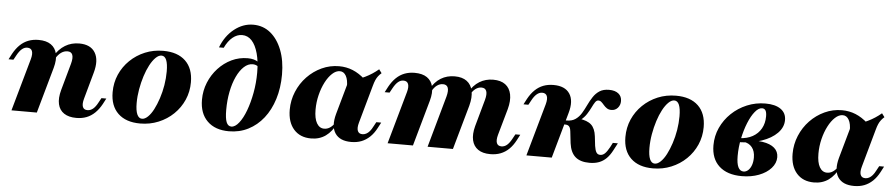

<svg xmlns="http://www.w3.org/2000/svg" viewBox="-40 -879 5306 1138"><g transform="rotate(5 2613.5 -310.0)"><path d="M431.5 11.3Q386.3 11.3 358.5 -7.3Q330.6 -25.8 322.6 -60.9Q314.5 -96 328.2 -146L372.6 -305.6Q382.3 -341.1 375.4 -359.3Q368.5 -377.4 346 -377.4Q325.8 -377.4 308.1 -364.9Q290.3 -352.4 275.8 -327.4L263.7 -340.3Q290.3 -384.7 327.4 -407.3Q364.5 -429.8 411.3 -429.8Q479 -429.8 506 -385.1Q533.1 -340.3 511.3 -263.7L467.7 -106.5Q458.9 -75 465.3 -57.7Q471.8 -40.3 493.5 -40.3Q511.3 -40.3 526.6 -52.8Q541.9 -65.3 555.6 -91.9L570.2 -118.5H599.2L581.5 -84.7Q563.7 -52.4 541.5 -31Q519.4 -9.7 492.3 0.8Q465.3 11.3 431.5 11.3ZM45.2 0 133.1 -312.1Q141.9 -344.4 135.1 -361.3Q128.2 -378.2 106.5 -378.2Q89.5 -378.2 74.6 -365.7Q59.7 -353.2 45.2 -326.6L30.6 -300H1.6L19.4 -333.9Q37.1 -366.1 59.3 -387.5Q81.5 -408.9 108.9 -419.4Q136.3 -429.8 169.4 -429.8Q215.3 -429.8 242.7 -410.9Q270.2 -391.9 278.2 -356.9Q286.3 -321.8 272.6 -272.6L196 0Z M811.3 11.3Q726.6 11.3 679.8 -33.5Q633.1 -78.2 633.1 -159.7Q633.1 -216.1 654.4 -264.9Q675.8 -313.7 714.1 -350.8Q752.4 -387.9 802.8 -408.9Q853.2 -429.8 911.3 -429.8Q996.8 -429.8 1043.5 -385.1Q1090.3 -340.3 1090.3 -258.1Q1090.3 -202.4 1069 -153.6Q1047.6 -104.8 1009.3 -67.7Q971 -30.6 920.2 -9.7Q869.4 11.3 811.3 11.3ZM820.2 -17.7Q837.1 -17.7 854.8 -34.7Q872.6 -51.6 887.9 -81Q903.2 -110.5 915.7 -148.4Q928.2 -186.3 935.1 -227.8Q941.9 -269.4 941.9 -309.7Q941.9 -354.8 932.3 -377.8Q922.6 -400.8 903.2 -400.8Q886.3 -400.8 868.5 -383.5Q850.8 -366.1 835.1 -336.7Q819.4 -307.3 807.3 -269.4Q795.2 -231.5 787.9 -189.9Q780.6 -148.4 780.6 -108.1Q780.6 -63.7 790.7 -40.7Q800.8 -17.7 820.2 -17.7Z M1339.5 11.3Q1257.3 11.3 1210.9 -34.3Q1164.5 -79.8 1164.5 -161.3Q1164.5 -215.3 1184.3 -263.7Q1204 -312.1 1238.7 -349.6Q1273.4 -387.1 1318.1 -408.5Q1362.9 -429.8 1413.7 -429.8Q1453.2 -429.8 1478.2 -412.1L1479 -385.5Q1472.6 -391.1 1463.7 -394Q1454.8 -396.8 1446 -396.8Q1418.5 -396.8 1394.4 -374.6Q1370.2 -352.4 1351.6 -312.9Q1333.1 -273.4 1323 -222.2Q1312.9 -171 1312.9 -113.7Q1312.9 -63.7 1322.2 -40.7Q1331.5 -17.7 1351.6 -17.7Q1374.2 -17.7 1396.8 -46.4Q1419.4 -75 1437.1 -122.6Q1454.8 -170.2 1465.7 -229Q1476.6 -287.9 1476.6 -349.2Q1476.6 -415.3 1463.3 -463.7Q1450 -512.1 1426.2 -537.9Q1402.4 -563.7 1368.5 -563.7Q1338.7 -563.7 1312.1 -541.9Q1285.5 -520.2 1266.1 -479H1237.9Q1264.5 -548.4 1316.5 -589.5Q1368.5 -630.6 1429 -630.6Q1487.9 -630.6 1531.5 -595.2Q1575 -559.7 1599.6 -496.8Q1624.2 -433.9 1624.2 -350.8Q1624.2 -271 1603.2 -204.4Q1582.3 -137.9 1544.4 -89.9Q1506.5 -41.9 1454.4 -15.3Q1402.4 11.3 1339.5 11.3Z M1828.2 11.3Q1762.9 11.3 1725.4 -31Q1687.9 -73.4 1687.9 -147.6Q1687.9 -204 1709.3 -255.2Q1730.6 -306.5 1768.1 -345.6Q1805.6 -384.7 1854.4 -407.3Q1903.2 -429.8 1957.3 -429.8Q2000.8 -429.8 2039.1 -414.1Q2077.4 -398.4 2112.9 -366.1L2013.7 -311.3Q2014.5 -353.2 2001.2 -377Q1987.9 -400.8 1964.5 -400.8Q1941.1 -400.8 1919 -380.2Q1896.8 -359.7 1879 -325.4Q1861.3 -291.1 1850.8 -248.4Q1840.3 -205.6 1840.3 -161.3Q1840.3 -108.9 1856.5 -81Q1872.6 -53.2 1900.8 -53.2Q1918.5 -53.2 1933.9 -62.9Q1949.2 -72.6 1963.7 -92.7H1976.6Q1951.6 -41.1 1914.9 -14.9Q1878.2 11.3 1828.2 11.3ZM2066.9 11.3Q1999.2 11.3 1971.4 -30.2Q1943.5 -71.8 1963.7 -146L2019.4 -344.4Q2075.8 -361.3 2117.3 -381.5Q2158.9 -401.6 2195.2 -432.3L2211.3 -410.5Q2200 -400.8 2191.9 -390.3Q2183.9 -379.8 2177.8 -366.1Q2171.8 -352.4 2166.1 -331.5L2103.2 -106.5Q2094.4 -75 2101.2 -57.7Q2108.1 -40.3 2129.8 -40.3Q2141.1 -40.3 2152 -46Q2162.9 -51.6 2172.6 -62.9Q2182.3 -74.2 2191.1 -91.9L2205.6 -118.5H2234.7L2216.9 -84.7Q2200 -52.4 2177.4 -31Q2154.8 -9.7 2127.8 0.8Q2100.8 11.3 2066.9 11.3Z M2894.4 11.3Q2849.2 11.3 2821.8 -7.7Q2794.4 -26.6 2786.3 -61.7Q2778.2 -96.8 2791.1 -146L2835.5 -305.6Q2845.2 -341.1 2838.3 -359.3Q2831.5 -377.4 2808.9 -377.4Q2790.3 -377.4 2773.4 -364.9Q2756.5 -352.4 2743.5 -327.4L2730.6 -340.3Q2756.5 -385.5 2792.7 -407.7Q2829 -429.8 2874.2 -429.8Q2919.4 -429.8 2946.4 -409.7Q2973.4 -389.5 2981 -352Q2988.7 -314.5 2975 -263.7L2930.6 -106.5Q2921.8 -74.2 2928.6 -57.3Q2935.5 -40.3 2956.5 -40.3Q2975 -40.3 2989.9 -53.2Q3004.8 -66.1 3018.5 -91.9L3033.1 -118.5H3062.1L3044.4 -84.7Q3027.4 -52.4 3005.2 -31Q2983.1 -9.7 2955.6 0.8Q2928.2 11.3 2894.4 11.3ZM2283.1 0 2371 -312.1Q2379.8 -343.5 2373 -360.9Q2366.1 -378.2 2344.4 -378.2Q2327.4 -378.2 2312.5 -365.7Q2297.6 -353.2 2283.1 -326.6L2268.5 -300H2239.5L2257.3 -333.9Q2275 -366.1 2297.2 -387.5Q2319.4 -408.9 2346.8 -419.4Q2374.2 -429.8 2406.5 -429.8Q2453.2 -429.8 2480.6 -410.9Q2508.1 -391.9 2516.1 -356.9Q2524.2 -321.8 2510.5 -272.6L2433.9 0ZM2521 0 2606.5 -305.6Q2616.1 -341.1 2609.3 -359.3Q2602.4 -377.4 2579.8 -377.4Q2560.5 -377.4 2543.5 -364.9Q2526.6 -352.4 2513.7 -327.4L2501.6 -340.3Q2526.6 -385.5 2562.9 -407.7Q2599.2 -429.8 2645.2 -429.8Q2690.3 -429.8 2717.3 -409.7Q2744.4 -389.5 2752 -352Q2759.7 -314.5 2746 -263.7L2671.8 0Z M3484.7 11.3Q3429.8 11.3 3400.4 -14.5Q3371 -40.3 3363.7 -94.4L3355.6 -165.3Q3354 -179.8 3349.6 -187.9Q3345.2 -196 3338.3 -199.2Q3331.5 -202.4 3320.2 -202.4H3298.4L3303.2 -226.6H3327.4Q3359.7 -226.6 3380.6 -241.1Q3401.6 -255.6 3415.7 -279Q3429.8 -302.4 3441.9 -328.2Q3454 -354 3469.4 -377.4Q3484.7 -400.8 3506.9 -415.3Q3529 -429.8 3563.7 -429.8Q3599.2 -429.8 3619.4 -413.7Q3639.5 -397.6 3639.5 -369.4Q3639.5 -345.2 3624.6 -328.6Q3609.7 -312.1 3587.1 -312.1Q3571 -312.1 3560.1 -319.4Q3549.2 -326.6 3540.7 -336.7Q3532.3 -346.8 3524.2 -354Q3516.1 -361.3 3505.6 -361.3Q3495.2 -361.3 3486.7 -348.8Q3478.2 -336.3 3469 -316.9Q3459.7 -297.6 3446 -276.2Q3432.3 -254.8 3409.7 -237.1L3399.2 -244.4Q3450.8 -237.9 3474.2 -216.1Q3497.6 -194.4 3503.2 -148.4L3509.7 -91.9Q3513.7 -65.3 3521.4 -53.2Q3529 -41.1 3544.4 -41.1Q3559.7 -41.1 3572.2 -53.2Q3584.7 -65.3 3599.2 -91.9L3612.9 -118.5H3642.7L3620.2 -75.8Q3604.8 -46 3585.5 -26.6Q3566.1 -7.3 3541.5 2Q3516.9 11.3 3484.7 11.3ZM3108.9 0 3196.8 -312.1Q3205.6 -345.2 3198.4 -361.7Q3191.1 -378.2 3170.2 -378.2Q3153.2 -378.2 3137.9 -365.3Q3122.6 -352.4 3108.9 -326.6L3094.4 -300H3065.3L3083.1 -333.9Q3100.8 -366.1 3123 -387.5Q3145.2 -408.9 3172.6 -419.4Q3200 -429.8 3233.1 -429.8Q3301.6 -429.8 3329.4 -387.9Q3357.3 -346 3336.3 -272.6L3259.7 0Z M3862.1 11.3Q3777.4 11.3 3730.6 -33.5Q3683.9 -78.2 3683.9 -159.7Q3683.9 -216.1 3705.2 -264.9Q3726.6 -313.7 3764.9 -350.8Q3803.2 -387.9 3853.6 -408.9Q3904 -429.8 3962.1 -429.8Q4047.6 -429.8 4094.4 -385.1Q4141.1 -340.3 4141.1 -258.1Q4141.1 -202.4 4119.8 -153.6Q4098.4 -104.8 4060.1 -67.7Q4021.8 -30.6 3971 -9.7Q3920.2 11.3 3862.1 11.3ZM3871 -17.7Q3887.9 -17.7 3905.6 -34.7Q3923.4 -51.6 3938.7 -81Q3954 -110.5 3966.5 -148.4Q3979 -186.3 3985.9 -227.8Q3992.7 -269.4 3992.7 -309.7Q3992.7 -354.8 3983.1 -377.8Q3973.4 -400.8 3954 -400.8Q3937.1 -400.8 3919.4 -383.5Q3901.6 -366.1 3885.9 -336.7Q3870.2 -307.3 3858.1 -269.4Q3846 -231.5 3838.7 -189.9Q3831.5 -148.4 3831.5 -108.1Q3831.5 -63.7 3841.5 -40.7Q3851.6 -17.7 3871 -17.7Z M4391.1 11.3Q4304 11.3 4256 -32.7Q4208.1 -76.6 4208.1 -156.5Q4208.1 -212.1 4230.6 -261.3Q4253.2 -310.5 4292.7 -348.4Q4332.3 -386.3 4384.3 -408.1Q4436.3 -429.8 4494.4 -429.8Q4552.4 -429.8 4585.1 -406.9Q4617.7 -383.9 4617.7 -341.9Q4617.7 -299.2 4583.9 -264.5Q4550 -229.8 4491.1 -209.7Q4432.3 -189.5 4357.3 -187.9L4358.1 -212.1Q4403.2 -213.7 4435.9 -231.9Q4468.5 -250 4486.3 -281.5Q4504 -312.9 4504 -354Q4504 -378.2 4497.2 -389.1Q4490.3 -400 4476.6 -400Q4455.6 -400 4434.3 -373.8Q4412.9 -347.6 4395.6 -304.8Q4378.2 -262.1 4367.3 -210.1Q4356.5 -158.1 4356.5 -105.6Q4356.5 -61.3 4367.3 -39.1Q4378.2 -16.9 4399.2 -16.9Q4414.5 -16.9 4427 -28.6Q4439.5 -40.3 4446.4 -60.1Q4453.2 -79.8 4453.2 -104.8Q4453.2 -142.7 4434.7 -165.7Q4416.1 -188.7 4383.1 -192.7L4387.9 -200Q4451.6 -208.9 4497.2 -201.6Q4542.7 -194.4 4566.9 -173.4Q4591.1 -152.4 4591.1 -118.5Q4591.1 -83.1 4564.5 -53.2Q4537.9 -23.4 4492.3 -6Q4446.8 11.3 4391.1 11.3Z M4820.2 11.3Q4754.8 11.3 4717.3 -31Q4679.8 -73.4 4679.8 -147.6Q4679.8 -204 4701.2 -255.2Q4722.6 -306.5 4760.1 -345.6Q4797.6 -384.7 4846.4 -407.3Q4895.2 -429.8 4949.2 -429.8Q4992.7 -429.8 5031 -414.1Q5069.4 -398.4 5104.8 -366.1L5005.6 -311.3Q5006.5 -353.2 4993.1 -377Q4979.8 -400.8 4956.5 -400.8Q4933.1 -400.8 4910.9 -380.2Q4888.7 -359.7 4871 -325.4Q4853.2 -291.1 4842.7 -248.4Q4832.3 -205.6 4832.3 -161.3Q4832.3 -108.9 4848.4 -81Q4864.5 -53.2 4892.7 -53.2Q4910.5 -53.2 4925.8 -62.9Q4941.1 -72.6 4955.6 -92.7H4968.5Q4943.5 -41.1 4906.9 -14.9Q4870.2 11.3 4820.2 11.3ZM5058.9 11.3Q4991.1 11.3 4963.3 -30.2Q4935.5 -71.8 4955.6 -146L5011.3 -344.4Q5067.7 -361.3 5109.3 -381.5Q5150.8 -401.6 5187.1 -432.3L5203.2 -410.5Q5191.9 -400.8 5183.9 -390.3Q5175.8 -379.8 5169.8 -366.1Q5163.7 -352.4 5158.1 -331.5L5095.2 -106.5Q5086.3 -75 5093.1 -57.7Q5100 -40.3 5121.8 -40.3Q5133.1 -40.3 5144 -46Q5154.8 -51.6 5164.5 -62.9Q5174.2 -74.2 5183.1 -91.9L5197.6 -118.5H5226.6L5208.9 -84.7Q5191.9 -52.4 5169.4 -31Q5146.8 -9.7 5119.8 0.8Q5092.7 11.3 5058.9 11.3Z"/></g></svg>

Font: Playfair 5pt SemiExpanded Light Black
Style: Italic
Weight: 900
Italic angle: -15.6°
Version: Version 2.001;gftools[0.9.30]